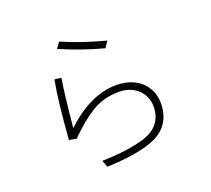

<svg xmlns="http://www.w3.org/2000/svg" viewBox="-129 -854 1220 1109"><g transform="rotate(-20 481.0 -299.5)"><path d="M600 -597 575 -559Q450 -591 310 -651L336 -687Q447 -637 600 -597ZM236 -491 277 -486Q263 -406 242 -189Q400 -338 560 -338Q621 -338 668 -314.5Q715 -291 741 -248.5Q767 -206 767 -151Q767 -87 738.5 -40Q710 7 656 33Q557 80 351 88L335 46Q423 44 493 33.5Q563 23 608 7Q663 -12 692 -52Q721 -92 721 -148Q721 -190 700.5 -224Q680 -258 643.5 -277Q607 -296 562 -296Q467 -296 394 -251.5Q321 -207 240 -125L195 -133Q212 -365 236 -491Z"/></g></svg>

Font: Gmarket Sans TTF Light
Style: Regular
Weight: 300
Designer: Creative Director : Sungho Lee; Art Director : Kiwoong Choi; Project Manager : Sori Yang, Jongwook Yoon; Font Designer :
Foundry: Sandoll Inc.
Version: Version 1.000;hotconv 1.0.109;makeotfexe 2.5.65596